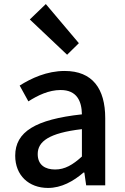

<svg xmlns="http://www.w3.org/2000/svg" viewBox="-20 -892 615 947"><path d="M217 35C283 35 342 2 392 -41H396L405 22H499V-309C499 -455 436 -542 299 -542C211 -542 134 -506 77 -470L120 -392C167 -422 221 -448 279 -448C360 -448 383 -392 384 -328C155 -303 55 -242 55 -124C55 -27 122 35 217 35ZM127 -796 311 -622 369 -679 206 -872ZM166 -132C166 -194 221 -236 384 -255V-120C339 -79 300 -56 252 -56C203 -56 166 -78 166 -132Z"/></svg>

Font: コーポレート・ロゴ ver3 Medium
Style: Regular
Weight: 500
Designer: [KANA_main] LOGOTYPE.JP [Source Han Sans] Ryoko NISHIZUKA 西塚涼子 (kana, bopomofo & ideographs); Paul D. Hunt (Latin, Greek
Version: Version 12.001;FEAKit 1.0